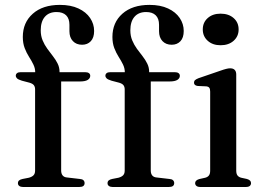

<svg xmlns="http://www.w3.org/2000/svg" viewBox="-20 -746 1050 766"><path d="M224 -65.5Q224 -53.5 229.8 -46.2Q235.5 -39 247 -38L298.5 -32Q308 -31.5 312.8 -27Q317.5 -22.5 317.5 -15.5Q317.5 0 296.5 0H71.5Q62.5 0 57 -4Q51.5 -8 51.5 -15Q51.5 -22 56 -26Q60.5 -30 70 -32L95.5 -37Q108 -40.5 114 -47Q120 -53.5 120 -65V-389.5Q120 -399 115.5 -405.5Q111 -412 98 -416L67.5 -424Q53 -428.5 48 -433.2Q43 -438 43 -444Q43 -450 47.8 -454Q52.5 -458 62 -458H143.5L120.5 -441V-457.5Q120.5 -473.5 113.2 -488.5Q106 -503.5 96 -519Q86 -534.5 78.5 -554Q71 -573.5 71 -598.5Q71 -656 110.8 -691.2Q150.5 -726.5 219 -726.5Q262.5 -726.5 293 -712.2Q323.5 -698 339.5 -674.2Q355.5 -650.5 355.5 -622.5Q355.5 -595.5 342.2 -581.5Q329 -567.5 307.5 -567.5Q284.5 -567.5 270.8 -582Q257 -596.5 257 -621.5V-647Q257 -672 243.8 -685Q230.5 -698 205.5 -698Q175.5 -698 159 -679Q142.5 -660 142.5 -625Q142.5 -603 150 -585Q157.5 -567 168.8 -551.5Q180 -536 191.2 -521.8Q202.5 -507.5 210 -492.2Q217.5 -477 217.5 -460V-440L204.5 -458H320Q329.5 -458 334.8 -454.2Q340 -450.5 340 -443.5Q340 -433.5 330 -427.2Q320 -421 299 -421H224ZM581.5 -65.5Q581.5 -53.5 587.2 -46.2Q593 -39 604.5 -38L656 -32Q665.5 -31.5 670.2 -27Q675 -22.5 675 -15.5Q675 0 654 0H429Q420 0 414.5 -4Q409 -8 409 -15Q409 -22 413.5 -26Q418 -30 427.5 -32L453 -37Q465.5 -40.5 471.5 -47Q477.5 -53.5 477.5 -65V-389.5Q477.5 -399 473 -405.5Q468.5 -412 455.5 -416L425 -424Q410.5 -428.5 405.5 -433.2Q400.5 -438 400.5 -444Q400.5 -450 405.2 -454Q410 -458 419.5 -458H501L478 -441V-457.5Q478 -473.5 470.8 -488.5Q463.5 -503.5 453.5 -519Q443.5 -534.5 436 -554Q428.5 -573.5 428.5 -598.5Q428.5 -656 468.2 -691.2Q508 -726.5 576.5 -726.5Q620 -726.5 650.5 -712.2Q681 -698 697 -674.2Q713 -650.5 713 -622.5Q713 -595.5 699.8 -581.5Q686.5 -567.5 665 -567.5Q642 -567.5 628.2 -582Q614.5 -596.5 614.5 -621.5V-647Q614.5 -672 601.2 -685Q588 -698 563 -698Q533 -698 516.5 -679Q500 -660 500 -625Q500 -603 507.5 -585Q515 -567 526.2 -551.5Q537.5 -536 548.8 -521.8Q560 -507.5 567.5 -492.2Q575 -477 575 -460V-440L562 -458H677.5Q687 -458 692.2 -454.2Q697.5 -450.5 697.5 -443.5Q697.5 -433.5 687.5 -427.2Q677.5 -421 656.5 -421H581.5ZM922.5 -449V-65.5Q922.5 -52.5 927.5 -46Q932.5 -39.5 942 -37L965 -32Q973.5 -29.5 977.5 -25.5Q981.5 -21.5 981.5 -15.5Q981.5 -8.5 976.5 -4.2Q971.5 0 960.5 0H779.5Q769 0 763.8 -4.2Q758.5 -8.5 758.5 -15.5Q758.5 -21 762.5 -25Q766.5 -29 774.5 -31.5L799 -37Q808.5 -39.5 813.5 -46Q818.5 -52.5 818.5 -65V-380.5Q818.5 -391 815 -395.8Q811.5 -400.5 803 -401.5L769 -403Q761 -404 757.5 -407.5Q754 -411 754 -416Q754 -422.5 758 -426.2Q762 -430 772 -434L858 -463.5Q873.5 -469 882.5 -471.2Q891.5 -473.5 898 -473.5Q910.5 -473.5 916.5 -467Q922.5 -460.5 922.5 -449ZM860 -565.5Q828.5 -565.5 808.8 -583.2Q789 -601 789 -628.5Q789 -656.5 808.8 -674Q828.5 -691.5 860 -691.5Q892 -691.5 912 -674Q932 -656.5 932 -628.5Q932 -601 912 -583.2Q892 -565.5 860 -565.5Z"/></svg>

Font: Fraunces 28pt
Style: Regular
Weight: 400
Version: Version 1.000;[b76b70a41]